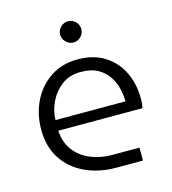

<svg xmlns="http://www.w3.org/2000/svg" viewBox="-105 -788 784 874"><g transform="rotate(-15 286.5 -350.5)"><path d="M336 0Q254 0 189 -30.5Q124 -61 87 -118Q50 -175 50 -255Q50 -329 80 -389.5Q110 -450 164.5 -486Q219 -522 292 -522Q367 -522 419 -489Q471 -456 498 -400Q525 -344 525 -274Q525 -251 521 -231H124Q127 -175 156 -137Q185 -99 231.5 -80Q278 -61 332 -61H461V0ZM124 -281H454Q454 -306 447.5 -337Q441 -368 423 -397Q405 -426 373 -444.5Q341 -463 290 -463Q238 -463 201.5 -435.5Q165 -408 145 -366.5Q125 -325 124 -281ZM295 -601Q275 -601 260 -616Q245 -631 245 -651Q245 -671 260 -686Q275 -701 295 -701Q316 -701 330.5 -686Q345 -671 345 -651Q345 -631 330.5 -616Q316 -601 295 -601Z"/></g></svg>

Font: MuseoModerno Light
Style: Regular
Weight: 300
Designer: Pablo Cosgaya, Héctor Gatti, Marcela Romero, and the Authors of The MuseoModerno Project.
Foundry: Omnibus-Type Team
Version: Version 1.001